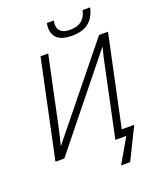

<svg xmlns="http://www.w3.org/2000/svg" viewBox="-191 -1026 1083 1316"><g transform="rotate(-20 350.5 -367.5)"><path d="M459 178H525L639 -53H548L688 -714H623L119 -91H117Q124 -118 133 -156Q142 -194 149 -228L252 -714H196L45 0H110L615 -628L617 -627Q609 -598 600.5 -559.5Q592 -521 584 -483L482 0H562ZM448 -772Q529 -772 572.5 -809Q616 -846 630 -913H575Q555 -815 451 -815Q362 -815 362 -885Q362 -892 363 -899Q364 -906 366 -913H315Q311 -899 311 -881Q311 -772 448 -772Z"/></g></svg>

Font: Noto Sans UI Light
Style: Italic
Weight: 300
Italic angle: -12°
Designer: Monotype Design Team
Foundry: Monotype Imaging Inc.
Version: Version 1.901